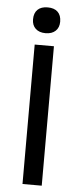

<svg xmlns="http://www.w3.org/2000/svg" viewBox="-55 -815 353 845"><g transform="rotate(5 121.0 -392.0)"><path d="M61 -726Q61 -754 76.5 -769Q92 -784 121 -784Q150 -784 165.5 -769Q181 -754 181 -726Q181 -700 165 -685Q149 -670 121 -670Q93 -670 77 -685Q61 -700 61 -726ZM78 -616H163V0H78Z"/></g></svg>

Font: Athiti Medium
Style: Regular
Weight: 500
Designer: CadsonDemak Team
Foundry: CadsonDemak
Version: Version 1.033